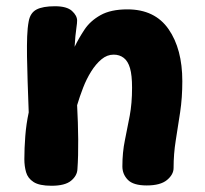

<svg xmlns="http://www.w3.org/2000/svg" viewBox="-20 -581 657 615"><path d="M72 -513Q77 -540 97 -550.5Q117 -561 156 -561Q194 -561 210.5 -546Q227 -531 227 -515Q227 -507 225 -494Q223 -481 221.5 -465Q220 -449 219 -431Q232 -458 250.5 -486Q269 -514 302 -532.5Q335 -551 388 -551Q476 -551 520 -487.5Q564 -424 564 -321Q564 -268 557 -221.5Q550 -175 543 -131.5Q536 -88 536 -43Q536 -22 515 -4.5Q494 13 450 13Q407 13 389.5 -5Q372 -23 372 -48Q372 -93 380 -131.5Q388 -170 395.5 -210Q403 -250 403 -300Q403 -340 396.5 -362.5Q390 -385 376.5 -395.5Q363 -406 344 -406Q323 -406 305 -391Q287 -376 272 -352Q257 -328 246 -299.5Q235 -271 227 -244Q230 -189 230.5 -135Q231 -81 228 -39Q227 -18 207.5 -2Q188 14 145 14Q106 14 87.5 2Q69 -10 63.5 -29.5Q58 -49 58 -71Q58 -106 61 -145Q64 -184 72 -221Q70 -276 68.5 -320Q67 -364 66.5 -400Q66 -436 67 -464Q68 -492 72 -513Z"/></svg>

Font: Playpen Sans
Style: Bold
Weight: 700
Designer: Laura Meseguer, Veronika Burian, José Scaglione
Foundry: TypeTogether
Version: Version 1.001